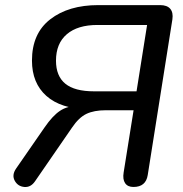

<svg xmlns="http://www.w3.org/2000/svg" viewBox="-20 -725 715 752"><path d="M464.3 -49.7 503.2 -293.2H394.4Q348.2 -293.2 318.5 -279Q288.7 -264.7 262.2 -225.4L117.4 -15.3Q100.6 9.5 75.2 7.3Q49.8 5 37.7 -17.2Q25.6 -39.4 43 -64.8L154.8 -226.3Q185.9 -271.5 214.8 -290.8Q243.6 -310.1 283.1 -310.1H314L325.2 -296.6Q218.1 -299.1 161.7 -349.3Q105.2 -399.6 105.2 -487.8Q105.2 -594 176.9 -649.5Q248.5 -705 365.1 -705H607.1Q634.5 -705 646.8 -690.5Q659.1 -676 655.2 -649.2L558.6 -39.3Q551.2 7.3 502.6 7.3Q480.1 7.3 470 -7.7Q459.8 -22.7 464.3 -49.7ZM514.8 -367.3 556.1 -627.2H361.4Q284.2 -627.2 241.8 -591Q199.3 -554.8 199.3 -487.3Q199.3 -427.1 235.8 -397.2Q272.2 -367.3 348.4 -367.3Z"/></svg>

Font: SN Pro Thin
Style: Italic
Weight: 200
Italic angle: -9°
Designer: Tobias Whetton
Foundry: Supernotes
Version: Version 1.003;Glyphs 3.3 (3324)